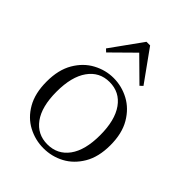

<svg xmlns="http://www.w3.org/2000/svg" viewBox="-226 -910 1043 1043"><g transform="rotate(45 295.0 -388.5)"><path d="M294 14Q231 14 175 -15.5Q119 -45 84.5 -105Q50 -165 50 -255Q50 -345 85.5 -405.5Q121 -466 177 -496Q233 -526 294 -526Q357 -526 413 -496Q469 -466 504.5 -405.5Q540 -345 540 -255Q540 -165 504.5 -105Q469 -45 413.5 -15.5Q358 14 294 14ZM294 -16Q372 -16 417 -77.5Q462 -139 462 -254Q462 -369 417 -432Q372 -495 294 -495Q217 -495 172 -432Q127 -369 127 -254Q127 -139 172 -77.5Q217 -16 294 -16ZM423 -595 270 -746H320L167 -595L151 -610L281 -791H309L439 -610Z"/></g></svg>

Font: Noto Serif JP ExtraLight Light
Style: Regular
Weight: 300
Version: Version 2.003-H1;hotconv 1.1.1;makeotfexe 2.6.0